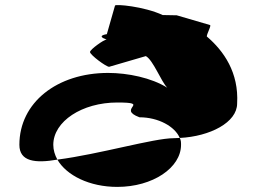

<svg xmlns="http://www.w3.org/2000/svg" viewBox="-20 -842 1006 753"><path d="M56 -274C56 -208 119 -201 205 -216C195 -234 189 -254 189 -274C189 -366 302 -440 440 -440C576 -440 435 -416 527 -382C601 -382 666 -346 685 -301C804 -307 910 -362 910 -436C917 -557 858 -642 791 -699C791 -710 811 -744 803 -744L673 -782L618 -783C545 -817 431 -827 431 -820L399 -708C399 -708 354 -702 398 -687C388 -687 333 -648 333 -638C333 -627 396 -580 408 -580L552 -622C581 -606 612 -522 636 -498C574 -537 481 -556 404 -556C204 -556 56 -440 56 -274ZM205 -216C241 -154 331 -109 440 -109C579 -109 690 -184 690 -274C690 -283 690 -292 685 -301C678 -301 668 -300 661 -300C583 -300 369 -237 205 -216Z"/></svg>

Font: Ampere
Style: SuExt
Weight: 400
Version: Version 1